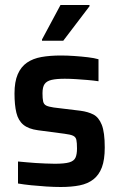

<svg xmlns="http://www.w3.org/2000/svg" viewBox="-20 -740 477 768"><path d="M223 8Q196 8 165 6Q134 4 104.5 1Q75 -2 52 -6V-94Q67 -93 85 -91Q103 -89 122.5 -88Q142 -87 161.5 -86Q181 -85 199 -85Q238 -85 257 -90.5Q276 -96 282 -109.5Q288 -123 288 -146Q288 -169 285.5 -180.5Q283 -192 272.5 -197Q262 -202 238 -205L132 -219Q94 -224 73.5 -241Q53 -258 45.5 -289Q38 -320 38 -366Q38 -413 51 -443Q64 -473 88 -489.5Q112 -506 146 -512Q180 -518 223 -518Q249 -518 277.5 -516Q306 -514 331.5 -511Q357 -508 374 -503V-415Q354 -418 330.5 -420Q307 -422 283.5 -423.5Q260 -425 239 -425Q206 -425 186.5 -420.5Q167 -416 158.5 -404Q150 -392 150 -367Q150 -346 152.5 -334.5Q155 -323 164.5 -318Q174 -313 195 -310L302 -297Q332 -293 353.5 -282Q375 -271 387 -241Q399 -211 399 -150Q399 -101 387.5 -70.5Q376 -40 353.5 -22.5Q331 -5 298.5 1.5Q266 8 223 8ZM148 -577V-582L222 -720H338V-715L233 -577Z"/></svg>

Font: Saira SemiCondensed SemiBold
Style: Regular
Weight: 600
Width: 4
Designer: Hector Gatti with collaboration of the Omnibus-Type team
Foundry: Omnibus-Type
Version: Version 1.101